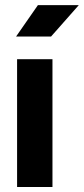

<svg xmlns="http://www.w3.org/2000/svg" viewBox="-20 -743 333 763"><path d="M47.9 0H188.5V-507.8H47.9ZM182.8 -597.7 293.2 -722.7H130.7L43.8 -597.7Z"/></svg>

Font: Giphurs SC
Style: Regular
Weight: 400
Version: Version 0.920